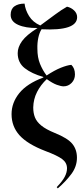

<svg xmlns="http://www.w3.org/2000/svg" viewBox="-20 -825 458 1063"><path d="M300 218 294 211Q325 179 338 154.5Q351 130 351 107Q351 76 324.5 56Q298 36 231 11Q132 -27 88 -76Q44 -125 44 -193Q44 -256 86.5 -309Q129 -362 220 -396V-399Q156 -417 117 -447.5Q78 -478 78 -531Q78 -564 102 -597.5Q126 -631 188 -670Q122 -669 80.5 -687.5Q39 -706 39 -743Q39 -775 60 -790Q81 -805 116 -805Q120 -770 141 -736Q162 -702 203 -684Q251 -719 285 -744.5Q319 -770 351 -788Q374 -783 390.5 -767Q407 -751 407 -730Q407 -653 210 -663Q198 -644 192 -615.5Q186 -587 187 -555Q187 -507 201.5 -471.5Q216 -436 238 -407Q282 -436 317 -450Q352 -464 375 -466Q395 -447 395 -413Q395 -385 376.5 -366Q358 -347 332 -347Q318 -347 294.5 -355.5Q271 -364 239 -387Q205 -355 185 -315.5Q165 -276 164 -230Q164 -199 173.5 -175Q183 -151 208.5 -130Q234 -109 283 -89Q355 -60 380.5 -28.5Q406 3 406 48Q406 97 375 138.5Q344 180 300 218Z"/></svg>

Font: Noto Serif Display Condensed SemiBold
Style: Regular
Weight: 600
Width: 3
Designer: Monotype Design Team
Foundry: Monotype Imaging Inc.
Version: Version 2.009